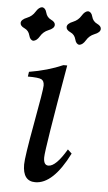

<svg xmlns="http://www.w3.org/2000/svg" viewBox="-52 -742 439 784"><g transform="rotate(5 167.5 -350.0)"><path d="M122.6 7.3Q71.3 7.3 71.3 -61Q71.3 -90.8 96.9 -231Q122.6 -371.1 122.6 -388.7Q122.6 -407.7 111.1 -413.8Q99.6 -419.9 55.2 -419.9L58.1 -439.5Q134.3 -452.1 195.8 -479H211.4Q150.4 -129.9 150.4 -96.7Q150.4 -64.9 170.4 -64.9Q201.2 -64.9 244.1 -137.7L260.7 -122.1Q195.8 7.3 122.6 7.3ZM64.5 -567.4Q51.3 -568.8 46.4 -588.1Q41.5 -607.4 24.2 -615.2Q6.8 -623 6.8 -635.3Q6.8 -649.4 31.7 -659.2Q52.2 -667.5 63.7 -686.5Q75.2 -705.6 88.9 -707Q102.5 -705.6 107.4 -686.5Q112.3 -667.5 129.4 -659.4Q146.5 -651.4 146.5 -639.6Q146.5 -625 122.1 -615.7Q101.6 -607.4 90.1 -588.1Q78.6 -568.8 64.5 -567.4ZM252.9 -567.4Q239.7 -568.8 234.9 -588.1Q230 -607.4 212.6 -615.2Q195.3 -623 195.3 -635.3Q195.3 -649.4 220.2 -659.2Q240.7 -667.5 252.2 -686.5Q263.7 -705.6 277.3 -707Q291 -705.6 295.9 -686.5Q300.8 -667.5 317.9 -659.4Q335 -651.4 335 -639.6Q335 -625 310.5 -615.7Q290 -607.4 278.6 -588.1Q267.1 -568.8 252.9 -567.4Z"/></g></svg>

Font: Kelvinch
Style: Italic
Weight: 400
Italic angle: -10°
Designer: Paul James Miller
Foundry: High-Logic / Made with FontCreator
Version: Version 3.40;July 22, 2017;FontCreator 11.0.0.2388 64-bit